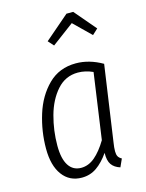

<svg xmlns="http://www.w3.org/2000/svg" viewBox="-119 -851 709 934"><g transform="rotate(-15 236.0 -384.0)"><path d="M423 -496 368 -114Q364 -90 364 -71Q364 -55 369 -45.5Q374 -36 387 -29L369 11Q340 2 326 -18Q312 -38 313 -77Q284 -35 251 -12Q218 11 176 11Q114 11 78.5 -37Q43 -85 43 -170Q43 -257 69 -340.5Q95 -424 150.5 -479Q206 -534 290 -534Q357 -534 423 -496ZM100 -170Q100 -104 122 -70Q144 -36 185 -36Q222 -36 254 -63Q286 -90 316 -140L363 -471Q325 -488 288 -488Q225 -488 182.5 -440Q140 -392 120 -319Q100 -246 100 -170ZM211 -645 186 -673 309 -779H343L435 -671L407 -645L322 -728Z"/></g></svg>

Font: Fira Sans Extra Condensed Light
Style: Italic
Weight: 300
Width: 3
Italic angle: -8°
Designer: Carrois Corporate & Edenspiekermann AG
Foundry: Carrois Corporate GbR & Edenspiekermann AG
Version: Version 4.203